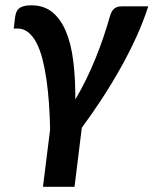

<svg xmlns="http://www.w3.org/2000/svg" viewBox="-20 -537 579 724"><path d="M539 -513Q521 -456.5 493.8 -396.8Q466.5 -337 433.2 -278Q400 -219 363 -162.5Q326 -106 288.5 -55.5L261 167.5H142L169 -49Q168 -98 164.8 -145.2Q161.5 -192.5 155.5 -234.8Q149.5 -277 140.5 -312.8Q131.5 -348.5 118 -374.5Q104.5 -400.5 86.8 -415Q69 -429.5 46 -429.5H32L37 -473Q38.5 -482.5 41.5 -490.8Q44.5 -499 51.2 -504.8Q58 -510.5 69.2 -513.8Q80.5 -517 98.5 -517Q145 -517 176.8 -491.5Q208.5 -466 228.2 -419.5Q248 -373 256.2 -307.5Q264.5 -242 264 -162Q285.5 -198 304.8 -237.5Q324 -277 340.5 -317.5Q357 -358 370.5 -398.2Q384 -438.5 394.5 -475.5Q400.5 -496.5 411.2 -504.8Q422 -513 438 -513Z"/></svg>

Font: Lato 2
Style: Bold Italic
Weight: 700
Italic angle: -7°
Designer: Lukasz Dziedzic with Adam Twardoch and Botio Nikoltchev
Foundry: tyPoland Lukasz Dziedzic
Version: Version 2.015; 2015-08-06; http://www.latofonts.com/